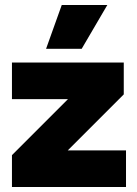

<svg xmlns="http://www.w3.org/2000/svg" viewBox="-20 -751 550 771"><path d="M28 0V-128L253 -353H28V-500H477V-372L252 -147H486V0ZM228 -731H411L308 -555H165Z"/></svg>

Font: Prodigy Sans ExtraBold
Style: Regular
Weight: 800
Designer: Wei Huang
Foundry: Wei Huang
Version: Version 1.003; ttfautohint (v1.8.3)